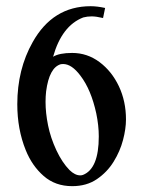

<svg xmlns="http://www.w3.org/2000/svg" viewBox="-20 -602 473 634"><path d="M218.3 12.7Q162.6 12.7 124.3 -20.8Q85.9 -54.2 64.9 -106.4Q37.1 -175.3 37.1 -257.8Q37.1 -373 87.9 -462.9Q154.3 -581.5 279.3 -581.5Q300.8 -581.5 327.1 -575.7L320.3 -542.5Q297.4 -547.9 282.7 -547.9Q268.1 -547.9 254.9 -544.4Q184.1 -517.1 155.3 -414.6Q175.8 -427.2 218.3 -427.2Q268.1 -427.2 308.6 -397Q349.1 -366.7 372.6 -317.1Q396 -267.6 396 -207.5Q396 -176.8 386.2 -139.6Q376.5 -102.5 355.2 -68.1Q334 -33.7 300 -10.5Q266.1 12.7 218.3 12.7ZM245.1 -22.9Q249.5 -22.9 253.9 -24.4Q306.2 -44.9 306.2 -151.4Q306.2 -187.5 297.9 -227.5Q280.8 -306.2 245.6 -352.1Q216.8 -390.6 188.5 -390.6Q184.6 -390.6 181.2 -390.1Q142.6 -379.4 132.3 -300.3Q130.4 -283.7 130.4 -265.6Q130.4 -229 138.7 -188Q147 -147 166 -106.2Q185.1 -65.4 209.5 -40.5Q227.5 -22.9 245.1 -22.9Z"/></svg>

Font: Quaaykop
Style: Medium
Weight: 500
Designer: Tup Wanders
Foundry: Free font, DO NOT SELL
Version: Version 1.00;July 31, 2023;FontCreator 11.5.0.2430 64-bit